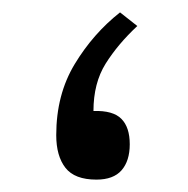

<svg xmlns="http://www.w3.org/2000/svg" viewBox="-20 -290 304 310"><path d="M201.7 -248Q170.4 -218.8 150.6 -187.3Q130.9 -155.8 130.9 -110.8Q162.6 -111.8 176 -98.1Q189.5 -84.5 189.5 -57.1Q189.5 -30.3 176.3 -15.1Q163.1 0 135.7 0Q100.6 0 85.7 -19Q70.8 -38.1 70.8 -71.8Q70.8 -137.2 100.6 -186.5Q130.4 -235.8 173.8 -270Z"/></svg>

Font: Vazirmatn UI FD Light
Style: Regular
Weight: 300
Designer: Saber Rastikerdar
Foundry: Saber Rastikerdar
Version: Version 33.003